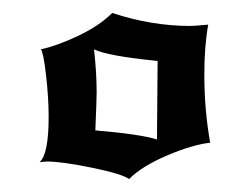

<svg xmlns="http://www.w3.org/2000/svg" viewBox="-20 -755 386 296"><path d="M153 -735Q214 -715 273 -715Q279 -715 301 -717Q295 -684 295 -640Q295 -586 304 -535Q277 -532 238 -515.5Q199 -499 179 -479Q168 -487 121.5 -496.5Q75 -506 52 -506Q50 -506 46 -505.5Q42 -505 41 -505Q55 -517 55 -575Q55 -604 51 -639Q47 -674 43 -679Q67 -684 100 -699.5Q133 -715 153 -735ZM222 -540 223 -661Q144 -669 125 -679Q129 -642 129 -613Q129 -602 127 -554Q197 -548 222 -540Z"/></svg>

Font: NewRocker
Style: Regular
Weight: 400
Designer: Pablo Impallari, Brenda Gallo, Rodrigo Fuenzalida
Foundry: Pablo Impallari, Brenda Gallo, Rodrigo Fuenzalida
Version: Version 1.000